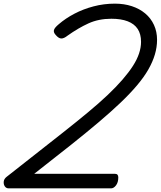

<svg xmlns="http://www.w3.org/2000/svg" viewBox="-45 -1035 883 1055"><path d="M3 0Q-11 0 -18.5 -11Q-26 -22 -24.5 -37Q-23 -52 -9 -63L300 -306Q376 -366 437.5 -417Q499 -468 546.5 -513Q594 -558 628.5 -598Q663 -638 685.5 -673Q708 -708 719 -741Q730 -774 730 -805Q730 -848 711.5 -876Q693 -904 656.5 -918Q620 -932 567 -932Q497 -932 441 -906.5Q385 -881 326 -839Q306 -823 291.5 -823.5Q277 -824 261 -843Q248 -857 251.5 -870Q255 -883 278 -902Q315 -934 363.5 -959.5Q412 -985 469 -1000Q526 -1015 586 -1015Q637 -1015 679.5 -1001Q722 -987 753 -961Q784 -935 801 -898Q818 -861 818 -816Q818 -776 806 -735.5Q794 -695 770 -653Q746 -611 707.5 -565.5Q669 -520 616.5 -470Q564 -420 496 -362.5Q428 -305 345 -239L143 -80H586Q596 -80 600.5 -75Q605 -70 605 -60Q605 -33 592.5 -16.5Q580 0 565 0Z"/></svg>

Font: Playwrite AU TAS
Style: Regular
Weight: 400
Designer: Veronika Burian, José Scaglione
Foundry: TypeTogether
Version: Version 1.002